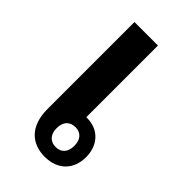

<svg xmlns="http://www.w3.org/2000/svg" viewBox="-181 -615 682 682"><g transform="rotate(45 160.5 -274.0)"><path d="M189 -556H71V-119C71 -34 117 8 184 8C250 8 289 -34 289 -95C289 -154 252 -196 193 -196H189ZM187 -144C215 -144 231 -125 231 -94C231 -63 215 -44 187 -44C159 -44 142 -63 142 -94C142 -126 159 -144 187 -144Z"/></g></svg>

Font: Noto Sans Thai Looped SemiCondensed SemiBold
Style: Regular
Weight: 600
Width: 4
Designer: Sasikarn Vongin, Ben Mitchell
Foundry: The Fontpad Ltd
Version: Version 1.001